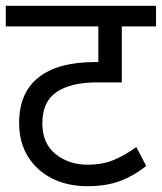

<svg xmlns="http://www.w3.org/2000/svg" viewBox="-20 -642 558 662"><path d="M518 -551H400V-358H317Q225 -358 175.5 -325Q126 -292 126 -217Q126 -147 172 -110.5Q218 -74 283 -74Q330 -74 368.5 -89Q407 -104 450 -135L484 -70Q444 -37 395.5 -18.5Q347 0 282 0Q213 0 160 -26.5Q107 -53 76.5 -102Q46 -151 46 -218Q46 -323 113.5 -375.5Q181 -428 306 -428H348L319 -404V-551H0V-622H518Z"/></svg>

Font: hindi25
Style: Book
Weight: 400
Designer: Jelle Bosma - Monotype Design Team
Foundry: Monotype Imaging Inc.
Version: Version 2.003